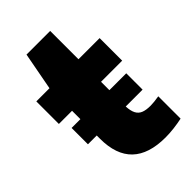

<svg xmlns="http://www.w3.org/2000/svg" viewBox="-225 -824 918 918"><g transform="rotate(-45 234.0 -365.0)"><path d="M443.5 -153.5V-2.5Q418 3 387.5 6.8Q357 10.5 329.5 10.5Q103 10.5 103 -207V-229H43.5V-339.5H103V-396H14V-548.5H103L139 -740H299V-548.5H442V-396H299V-339.5H413V-229H299Q300.5 -198 309.8 -180.2Q319 -162.5 337.2 -155Q355.5 -147.5 385.5 -147.5Q408 -147.5 443.5 -153.5Z"/></g></svg>

Font: Encode Sans Semi Expanded ExBd
Style: Regular
Weight: 800
Width: 6
Designer: Multiple Designers
Foundry: Impallari Type
Version: Version 2.000